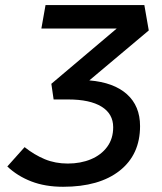

<svg xmlns="http://www.w3.org/2000/svg" viewBox="-20 -713 626 743"><path d="M224.1 9.8Q154.8 9.8 101.1 -11Q47.4 -31.7 8.3 -68.8L75.2 -143.6Q112.8 -113.8 153.3 -96.9Q193.8 -80.1 242.2 -80.1Q292 -80.1 331.8 -96.7Q371.6 -113.3 394.8 -144.8Q418 -176.3 418 -220.7Q418 -272.5 373 -300.3Q328.1 -328.1 243.7 -328.1H187.5L178.7 -388.7L431.6 -602.5H140.1L156.2 -693.4H538.6L555.7 -595.2L325.7 -401.9Q420.4 -394 471.2 -348.4Q522 -302.7 522 -225.1Q522 -114.7 443.1 -52.5Q364.3 9.8 224.1 9.8Z"/></svg>

Font: Cascadia Code NF
Style: Italic
Weight: 400
Italic angle: -10°
Monospace: yes
Designer: Aaron Bell
Foundry: Saja Typeworks
Version: Version 2404.023; ttfautohint (v1.8.4)